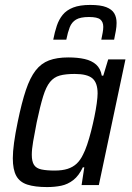

<svg xmlns="http://www.w3.org/2000/svg" viewBox="-20 -751 537 779"><path d="M171 8Q122 8 91 -2Q60 -12 46 -37.5Q32 -63 32 -109Q32 -135 37 -172Q42 -209 52 -257Q68 -335 85 -385.5Q102 -436 124.5 -465Q147 -494 179 -506Q211 -518 257 -518Q295 -518 323.5 -511.5Q352 -505 370 -489Q388 -473 393 -444H399L419 -510H489L381 0H311L322 -72H316Q300 -38 277.5 -20.5Q255 -3 228.5 2.5Q202 8 171 8ZM202 -59Q233 -59 254.5 -66Q276 -73 291 -87Q306 -101 317 -124Q325 -139 333.5 -164Q342 -189 349.5 -218.5Q357 -248 363 -277Q369 -306 372.5 -331.5Q376 -357 376 -372Q376 -415 355 -433Q334 -451 283 -451Q246 -451 222.5 -444.5Q199 -438 183 -418.5Q167 -399 155 -360Q143 -321 129 -255Q120 -209 114.5 -177Q109 -145 109 -123Q109 -96 118 -82Q127 -68 148 -63.5Q169 -59 202 -59ZM196 -590Q202 -621 210.5 -646.5Q219 -672 234.5 -691Q250 -710 277 -720.5Q304 -731 346 -731Q388 -731 411 -722Q434 -713 443.5 -697Q453 -681 453 -658Q453 -643 450 -626Q447 -609 443 -590H391Q394 -605 396.5 -618Q399 -631 399 -642Q399 -662 387 -672Q375 -682 341 -682Q306 -682 288.5 -671.5Q271 -661 263 -640.5Q255 -620 249 -590Z"/></svg>

Font: Saira SemiCondensed
Style: Italic
Weight: 400
Width: 4
Italic angle: -12°
Designer: Hector Gatti with collaboration of the Omnibus-Type team
Foundry: Omnibus-Type
Version: Version 1.101